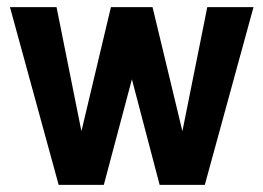

<svg xmlns="http://www.w3.org/2000/svg" viewBox="-20 -520 741 540"><path d="M139 -500 209 -151 292 -500H409L493 -151L563 -500H693L556 0H429L351 -297L272 0H145L8 -500Z"/></svg>

Font: Epunda Sans
Style: Bold
Weight: 700
Designer: Simon Atzbach
Foundry: typofactur
Version: Version 2.204; ttfautohint (v1.8.4.7-5d5b)